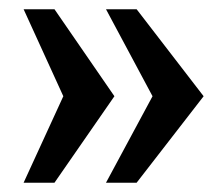

<svg xmlns="http://www.w3.org/2000/svg" viewBox="-20 -476 479 413"><path d="M208 -83 308.1 -269 208 -456.1H273.9L418 -269L273.9 -83ZM30.8 -83 116.2 -269 30.8 -456.1H97.2L226.1 -269L97.2 -83Z"/></svg>

Font: Montagu Slab 144pt Medium
Style: Regular
Weight: 500
Designer: Florian Karsten
Foundry: Florian Karsten
Version: Version 1.000